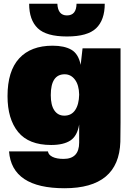

<svg xmlns="http://www.w3.org/2000/svg" viewBox="-20 -797 715 1021"><path d="M621 -146Q621 -72 620 -43Q612 204 323 204Q43 204 28 8H235Q237 26 259 37Q281 48 318 48Q401 48 401 -39V-135Q391 -74 354.5 -50Q318 -26 252 -26Q133 -26 76.5 -95Q20 -164 20 -286Q20 -419 82 -486.5Q144 -554 260 -554Q322 -554 359.5 -532.5Q397 -511 409 -452L419 -540H621ZM135 -777H285Q288 -715 336 -715Q386 -715 387 -777H537Q537 -691 491.5 -647Q446 -603 336 -603Q226 -603 180.5 -647Q135 -691 135 -777ZM250 -291Q250 -238 269 -210Q288 -182 322 -182Q360 -182 380 -212Q400 -242 401 -294Q400 -345 378.5 -373.5Q357 -402 324 -402Q250 -402 250 -291Z"/></svg>

Font: Nacelle Black
Style: Regular
Weight: 900
Designer: Sora Sagano
Foundry: Sora Sagano
Version: Version 1.000;FEAKit 1.0